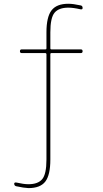

<svg xmlns="http://www.w3.org/2000/svg" viewBox="-20 -760 540 1011"><path d="M65.4 220.7Q55.7 218.8 54.7 208Q54.7 199.2 66.4 201.2Q104.5 210 129.9 210Q179.7 210 202.1 183.6Q224.6 157.2 224.6 80.1V-474.6Q224.6 -479.5 219.7 -480.5H94.7Q85 -480.5 85 -490.2Q85 -500 94.7 -500H219.7Q224.6 -500 224.6 -504.9V-589.8Q224.6 -670.9 251.5 -705.6Q278.3 -740.2 339.8 -740.2Q365.2 -740.2 405.3 -731.4Q415 -729.5 415 -717.8Q415 -709 404.3 -710.9Q366.2 -719.7 339.8 -719.7Q290 -719.7 267.6 -693.4Q245.1 -667 245.1 -589.8V-504.9Q245.1 -500 250 -500H405.3Q415 -500 415 -490.2Q415 -480.5 405.3 -480.5H250Q245.1 -480.5 245.1 -474.6V80.1Q245.1 161.1 218.8 195.8Q192.4 230.5 129.9 230.5Q105.5 229.5 65.4 220.7Z"/></svg>

Font: Rounded-X Mgen+ 1m thin
Style: Regular
Weight: 100
Designer: [Source Han Sans]
Ryoko NISHIZUKA  (kana & ideographs); Paul D. Hunt (Latin, Greek & Cyrillic); Wenlong ZHANG  (bopomofo
Version: Version 1.059.20150602